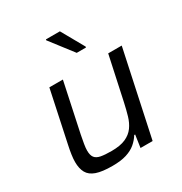

<svg xmlns="http://www.w3.org/2000/svg" viewBox="-173 -862 945 998"><g transform="rotate(-30 299.5 -363.5)"><path d="M215.3 8Q153.9 8 119.3 -4.1Q84.7 -16.3 70.5 -41.9Q56.3 -67.6 56.3 -106.8Q56.3 -126.2 59.9 -150.6Q63.4 -175 69.4 -202.5L134.7 -510H215.9L153.2 -215.1Q147.8 -187.7 144 -165.1Q140.2 -142.4 140.2 -127Q140.2 -98.9 151 -84.8Q161.8 -70.8 185.9 -66.1Q209.9 -61.5 249.7 -61.5Q302.1 -61.5 334.2 -75.8Q366.4 -90.2 384.8 -115.6Q403.2 -141 413.1 -175.1Q423 -209.2 431.5 -248.2L487.9 -510H569.1L460.1 0H387.5L398.4 -74.8H392.8Q378.1 -50.8 355.8 -32Q333.4 -13.2 299.7 -2.6Q265.9 8 215.3 8ZM347.6 -594.1 243 -729.8 244 -734.8H327.7L404 -599.2L403 -594.1Z"/></g></svg>

Font: Saira Thin
Style: Italic
Weight: 100
Italic angle: -12°
Designer: Hector Gatti with collaboration of the Omnibus-Type team
Foundry: Omnibus-Type
Version: Version 1.101